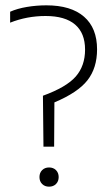

<svg xmlns="http://www.w3.org/2000/svg" viewBox="-20 -695 412 720"><path d="M299 -509Q299 -571 261.5 -603Q224 -635 151 -635Q81 -635 18 -610V-651Q45 -663 81 -669Q117 -675 154 -675Q246 -675 295 -632.5Q344 -590 344 -510Q344 -440 308 -394Q272 -348 184 -311L183 -145H143L141 -336Q229 -368 264 -408Q299 -448 299 -509ZM128 -31Q128 -47 138 -57Q148 -67 164 -67Q180 -67 190 -57Q200 -47 200 -31Q200 -15 190 -5Q180 5 164 5Q148 5 138 -5Q128 -15 128 -31Z"/></svg>

Font: KaputaLibre
Style: Regular
Weight: 400
Designer: Multiple designers
Foundry: Textual
Version: Version 2.900